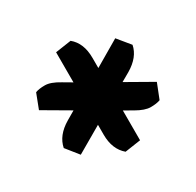

<svg xmlns="http://www.w3.org/2000/svg" viewBox="-95 -828 604 591"><g transform="rotate(-30 207.5 -532.0)"><path d="M251 -643.1V-606.9L341.8 -660.2L377.9 -616.2Q370.1 -576.7 324.7 -549.8L293.9 -532.2L385.7 -480L364.7 -426.8Q351.6 -421.9 330.6 -421.9Q310.5 -421.9 280.8 -439L251 -456.1V-350.1L194.8 -341.8Q162.6 -369.1 162.6 -420.9V-456.1L70.8 -402.8L35.6 -446.8Q43.5 -487.3 88.9 -514.2L119.6 -532.2L27.8 -585.9L47.9 -638.2Q60.5 -643.1 81.5 -643.1Q102.1 -643.1 131.8 -625L162.6 -606.9V-713.9L218.8 -722.2Q251 -695.8 251 -643.1Z"/></g></svg>

Font: Odor Mean Chey
Style: Regular
Weight: 400
Designer: Danh Hong
Version: Version 8.002; ttfautohint (v1.8.3)